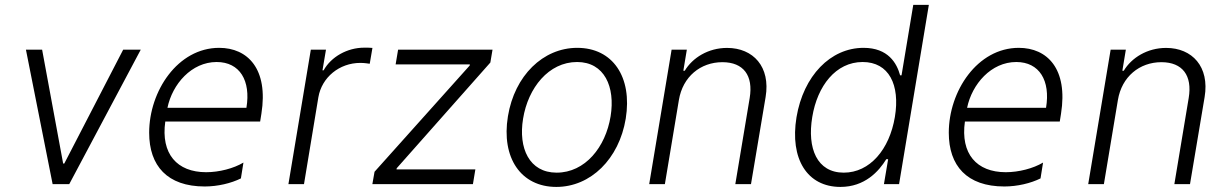

<svg xmlns="http://www.w3.org/2000/svg" viewBox="-20 -747 4977 779"><path d="M551.1 -545.5H479.8L240.8 -83.5H236.2L150.9 -545.5H85.2L193.5 0H261Z M869.3 -552.9C701 -552.9 585.2 -377.1 585.2 -208.5C585.2 -74.6 658.4 9.6 810.7 9.6C863.6 9.6 918 -3.6 957.4 -23.1L967.7 -87.4C927.9 -63.6 869.3 -48.3 816.4 -48.3C698.2 -48.3 632.1 -122.9 650.6 -253.9H1035.5L1040.5 -285.2C1069.6 -467.7 984.7 -552.9 869.3 -552.9ZM979.8 -309.7H659.4C679.3 -405.9 757.1 -495.4 859 -495.4C952.8 -495.4 998.2 -420.1 979.8 -309.7Z M1150.2 0H1213.4L1271.7 -352.3C1285.5 -433.2 1356.9 -491.8 1442.1 -491.8C1459.2 -491.8 1474.4 -489 1480.1 -488.3L1491.1 -552.6C1482.6 -553.6 1468.4 -553.6 1457.7 -553.6C1389.2 -553.6 1323.5 -516.7 1293 -461.6H1288.4L1302.6 -545.5H1241.1Z M1490.8 0H1898.8L1908.7 -59.7H1588.8L1589.5 -64.3L1969.5 -493.3L1978.3 -545.5H1595.2L1585.2 -485.8H1886.4L1885.7 -481.2L1499.6 -50.1Z M2237.2 11.4C2376.4 11.4 2491.8 -101.9 2518.8 -265.6C2546.2 -435 2465.9 -552.9 2322.1 -552.9C2183.2 -552.9 2067.8 -440 2040.8 -275.2C2013.1 -106.2 2093.8 11.4 2237.2 11.4ZM2238.3 -46.5C2127.5 -46.5 2082.4 -146 2102.3 -265.6C2122.5 -390.3 2206 -495.4 2321.4 -495.4C2432.2 -495.4 2476.9 -394.9 2457.4 -275.2C2437.1 -149.9 2354 -46.5 2238.3 -46.5Z M2614 0H2677.6L2734.4 -340.9C2750 -436.1 2822.4 -494.7 2910.9 -494.7C2996.8 -494.7 3036.9 -440.3 3021.7 -349.4L2963.4 0H3027L3086.3 -353.3C3106.9 -476.2 3035.9 -552.6 2930 -552.6C2853.7 -552.6 2789.8 -512.8 2758.2 -459.9H2752.5L2766.7 -545.5H2704.9Z M3389.9 11.4C3488.6 11.4 3545.5 -51.5 3576 -101.2H3583.5L3566.4 0H3627.8L3748.6 -727.3H3685.4L3637.8 -441.4H3632.1C3618.6 -490.4 3583.8 -552.9 3483.7 -552.9C3349.4 -552.9 3239.7 -439.3 3211.6 -271.3C3183.9 -101.9 3255.3 11.4 3389.9 11.4ZM3403.4 -46.5C3294.7 -46.5 3254.3 -145.2 3275.6 -272.4C3296.2 -398.1 3370.7 -495.4 3480.1 -495.4C3586.6 -495.4 3632.5 -403.1 3610.8 -272.4C3588.8 -140.6 3509.2 -46.5 3403.4 -46.5Z M4113.6 -552.9C3945.3 -552.9 3829.5 -377.1 3829.5 -208.5C3829.5 -74.6 3902.7 9.6 4055 9.6C4108 9.6 4162.3 -3.6 4201.7 -23.1L4212 -87.4C4172.2 -63.6 4113.6 -48.3 4060.7 -48.3C3942.5 -48.3 3876.4 -122.9 3894.9 -253.9H4279.8L4284.8 -285.2C4313.9 -467.7 4229 -552.9 4113.6 -552.9ZM4224.1 -309.7H3903.8C3923.7 -405.9 4001.4 -495.4 4103.3 -495.4C4197.1 -495.4 4242.5 -420.1 4224.1 -309.7Z M4395.2 0H4458.8L4515.6 -340.9C4531.2 -436.1 4603.7 -494.7 4692.1 -494.7C4778.1 -494.7 4818.2 -440.3 4802.9 -349.4L4744.7 0H4808.2L4867.5 -353.3C4888.1 -476.2 4817.1 -552.6 4711.3 -552.6C4634.9 -552.6 4571 -512.8 4539.4 -459.9H4533.7L4547.9 -545.5H4486.2Z"/></svg>

Font: TID UI Light
Style: Italic
Weight: 300
Italic angle: -9.39999°
Designer: The TID Project Authors
Foundry: Bakken & Bæck
Version: Version 1.001;hotconv 1.0.109;makeotfexe 2.5.65596